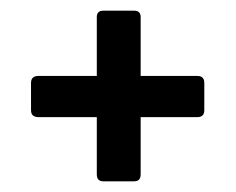

<svg xmlns="http://www.w3.org/2000/svg" viewBox="-20 -435 441 359"><path d="M231 -96H173Q161 -96 161 -109V-216H52Q38 -216 38 -229V-280Q38 -293 52 -293H161V-403Q161 -415 173 -415H231Q243 -415 243 -403V-293H349Q362 -293 362 -280V-229Q362 -216 349 -216H243V-109Q243 -96 231 -96Z"/></svg>

Font: Sanchez
Style: Regular
Weight: 400
Designer: Daniel Hernández
Foundry: LatinoType
Version: Version 1.001